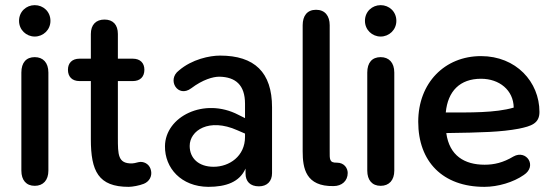

<svg xmlns="http://www.w3.org/2000/svg" viewBox="-20 -716 2149 746"><path d="M115 6C148 6 168 -16 168 -53V-434C168 -473 147 -494 115 -494C82 -494 63 -473 63 -434V-53C63 -16 82 6 115 6ZM115 -574C148 -574 176 -600 176 -635C176 -671 148 -696 115 -696C82 -696 54 -671 54 -635C54 -600 82 -574 115 -574Z M480 10C494 10 522 5 539 -2C561 -11 571 -32 567 -52C563 -75 545 -87 526 -87C513 -86 508 -82 493 -81C438 -80 438 -115 438 -182V-401H496C525 -401 541 -418 541 -445C541 -471 525 -488 496 -488H438V-584C438 -620 419 -640 386 -640C353 -640 333 -620 333 -584V-488H289C260 -488 244 -471 244 -445C244 -418 260 -401 289 -401H333V-175C333 -51 362 10 480 10Z M789 10C859 10 911 -9 934 -61V-42C934 -11 952 8 986 8C1018 8 1037 -12 1037 -43V-299C1037 -435 969 -500 835 -500C795 -500 726 -486 675 -442C627 -406 671 -334 723 -373C768 -407 808 -418 832 -418C895 -417 932 -386 932 -313V-257L906 -270C773 -339 622 -263 621 -148C620 -63 684 9 789 10ZM717 -149C717 -209 792 -259 902 -210L932 -197V-184C932 -109 871 -68 810 -68C752 -68 717 -101 717 -149Z M1331 -44C1331 -62 1318 -84 1289 -84C1259 -83 1261 -98 1261 -129V-618C1261 -654 1243 -678 1208 -678C1173 -678 1156 -654 1156 -618V-128C1156 -62 1168 9 1276 7C1308 7 1331 -13 1331 -44Z M1459 6C1492 6 1512 -16 1512 -53V-434C1512 -473 1491 -494 1459 -494C1426 -494 1407 -473 1407 -434V-53C1407 -16 1426 6 1459 6ZM1459 -574C1492 -574 1520 -600 1520 -635C1520 -671 1492 -696 1459 -696C1426 -696 1398 -671 1398 -635C1398 -600 1426 -574 1459 -574Z M1862 10C1915 10 1975 -8 2015 -36C2069 -71 2025 -136 1975 -108C1935 -84 1900 -76 1863 -76C1785 -76 1726 -111 1714 -199C1852 -201 1927 -203 1996 -216C2044 -226 2076 -236 2076 -281C2076 -398 1985 -498 1849 -498C1708 -498 1605 -394 1605 -243C1605 -88 1700 10 1862 10ZM1712 -279C1720 -362 1767 -410 1849 -410C1920 -410 1975 -366 1976 -298C1905 -277 1804 -279 1712 -279Z"/></svg>

Font: SN Pro Medium
Style: Regular
Weight: 500
Designer: Tobias Whetton
Foundry: Supernotes
Version: Version 1.003;Glyphs 3.3 (3324)